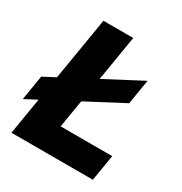

<svg xmlns="http://www.w3.org/2000/svg" viewBox="-203 -852 924 977"><g transform="rotate(30 258.5 -364.0)"><path d="M2.9 0 123.5 -727.5H298.8L203.6 -153.3H506.8L481.4 0ZM-32.7 -177.2 -8.8 -322.8 470.7 -575.2 446.8 -429.7Z"/></g></svg>

Font: Inter Display Extra Bold
Style: Italic
Weight: 800
Italic angle: -9.39999°
Designer: Rasmus Andersson
Foundry: rsms
Version: Version 4.000;git-4fc901f